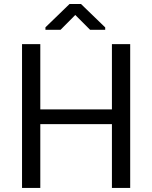

<svg xmlns="http://www.w3.org/2000/svg" viewBox="-20 -929 752 949"><path d="M623.5 0H533.2V-315.4H179.2V0H88.9V-710.9H179.2V-388.2H533.2V-710.9H623.5ZM500 -793.5V-781.7H425.3L352.1 -855L279.3 -781.7H204.6V-793.9L323.7 -909.2H380.4Z"/></svg>

Font: Roboto Web
Style: Regular
Weight: 400
Designer: Google
Version: Version 1.200310; 2013